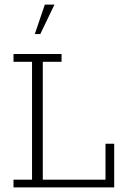

<svg xmlns="http://www.w3.org/2000/svg" viewBox="-20 -819 548 839"><path d="M39 0V-34H120V-549H39V-583H249V-549H167V-34H441V-191H479V0ZM132 -670 176 -799H218L156 -670Z"/></svg>

Font: Rokkitt ExtraLight
Style: Regular
Weight: 250
Version: Version 3.103